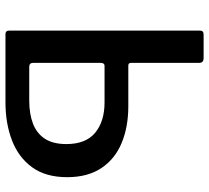

<svg xmlns="http://www.w3.org/2000/svg" viewBox="-52 -730 782 719"><g transform="rotate(90 339.5 -371.0)"><path d="M644 -231Q644 -151 607 -100Q570 -49 506.5 -24.5Q443 0 364 0H108Q95 0 95 -15V-727Q95 -735 98.5 -738.5Q102 -742 111 -742H198Q216 -742 216 -725V-470Q216 -460 226 -460H378Q456 -460 516 -435Q576 -410 610 -359Q644 -308 644 -231ZM520 -228Q520 -301 477.5 -336Q435 -371 364 -371H227Q216 -371 216 -356V-103Q216 -89 231 -89H357Q407 -89 443.5 -103Q480 -117 500 -147.5Q520 -178 520 -228Z"/></g></svg>

Font: Libre Franklin Medium
Style: Regular
Weight: 500
Designer: Pablo Impallari, Rodrigo Fuenzalida, Nhung Nguyen
Foundry: Impallari Type
Version: Version 3.000